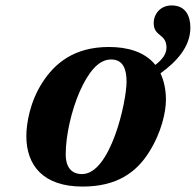

<svg xmlns="http://www.w3.org/2000/svg" viewBox="-20 -675 721 707"><path d="M77 -174C77 -66 139 12 284 12C410 12 482 -40 529 -115C575 -188 591 -263 591 -308C591 -347 583 -379 571 -405C629 -447 681 -502 681 -573C681 -617 663 -655 612 -655C570 -655 546 -623 546 -590C546 -539 593 -552 593 -500C593 -476 578 -456 552 -436C512 -486 446 -502 381 -502C252 -502 181 -441 136 -371C90 -300 77 -219 77 -174ZM222 -107C222 -174 242 -266 274 -339C305 -408 342 -456 389 -456C436 -456 446 -416 446 -374C446 -300 387 -34 282 -34C245 -34 222 -57 222 -107Z"/></svg>

Font: Heuristica
Style: Bold Italic
Weight: 700
Italic angle: -13°
Version: Version 1.0.1